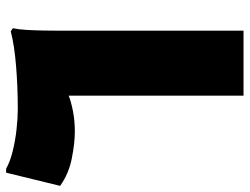

<svg xmlns="http://www.w3.org/2000/svg" viewBox="-124 -700 814 626"><g transform="rotate(-90 283.0 -387.0)"><path d="M284 0V-570Q264 -562 233 -556Q202 -550 167 -550Q129 -550 79 -560Q29 -570 -10 -598L33 -774H46Q69 -761 103.5 -752.5Q138 -744 175 -740Q212 -736 240 -736Q311 -736 379.5 -741.5Q448 -747 494 -759L504 -752Q500 -734 498.5 -707.5Q497 -681 496.5 -653.5Q496 -626 496 -606V0Z"/></g></svg>

Font: Kufam Black
Style: Regular
Weight: 900
Designer: Wael Morcos, Artur Schmal
Foundry: Original Type
Version: Version 1.301; ttfautohint (v1.8.3)